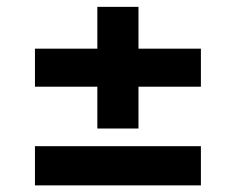

<svg xmlns="http://www.w3.org/2000/svg" viewBox="-20 -582 706 574"><path d="M84.5 -27.8V-145H580.6V-27.8ZM84.5 -322.8V-436.5H580.6V-322.8ZM271 -197.8V-561.5H394V-197.8Z"/></svg>

Font: Inter 24pt
Style: Bold
Weight: 700
Designer: Rasmus Andersson
Foundry: rsms
Version: Version 4.001;git-66647c0bb